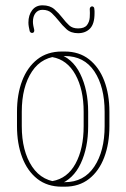

<svg xmlns="http://www.w3.org/2000/svg" viewBox="-20 -699 476 723"><path d="M44 -278Q44 -344 63.5 -395Q83 -446 120.5 -475.5Q158 -505 213 -505H224Q278 -505 315.5 -475.5Q353 -446 372.5 -395Q392 -344 392 -278V-224Q392 -158 372.5 -106.5Q353 -55 315.5 -25.5Q278 4 224 4H213Q158 4 120.5 -25.5Q83 -55 63.5 -106.5Q44 -158 44 -224ZM62 -278V-224Q62 -130 101 -71.5Q140 -13 213 -13H224Q296 -13 335 -71.5Q374 -130 374 -224V-278Q374 -372 335.5 -430Q297 -488 224 -488H213Q139 -488 100.5 -430Q62 -372 62 -278ZM177 -484 194 -498Q252 -482 282 -421Q312 -360 312 -278V-224Q312 -143 284 -83.5Q256 -24 202 -4L177 -17Q234 -27 264.5 -83Q295 -139 295 -224V-278Q295 -362 264 -418Q233 -474 177 -484ZM318 -665Q318 -669 320.5 -672Q323 -675 327 -675Q330 -675 332.5 -672.5Q335 -670 335 -667Q336 -662 336 -657.5Q336 -653 336 -649Q336 -609 319 -591.5Q302 -574 274 -574Q247 -574 230.5 -589Q214 -604 201 -621Q188 -637 175 -649.5Q162 -662 140 -662Q123 -662 113.5 -649.5Q104 -637 104 -617Q104 -610 105.5 -602Q107 -594 109 -586Q109 -586 109 -585Q109 -584 109 -584Q109 -579 106.5 -577Q104 -575 101 -575Q97 -575 95 -577Q93 -579 92 -581Q90 -590 88.5 -598Q87 -606 87 -614Q87 -642 101 -660.5Q115 -679 140 -679Q168 -679 185 -664Q202 -649 215 -632Q228 -615 240.5 -603.5Q253 -592 274 -592Q298 -592 307.5 -604.5Q317 -617 318 -634Q319 -651 318 -665Z"/></svg>

Font: Libertine-Super Thin
Style: Regular
Weight: 100
Designer: Bastien Sozeau
Foundry: NBR — Bastien Sozeau
Version: Version 2.003;gftools[0.9.33]